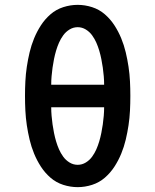

<svg xmlns="http://www.w3.org/2000/svg" viewBox="-20 -763 640 791"><path d="M300 8Q270 8 240.5 -1.5Q211 -11 188 -31Q165 -51 148.5 -76.5Q132 -102 120.5 -130Q109 -158 102 -187.5Q95 -217 90.5 -247Q86 -277 84.5 -307Q83 -337 83 -368Q83 -398 84.5 -428Q86 -458 90.5 -488Q95 -518 102 -547.5Q109 -577 120.5 -605Q132 -633 148.5 -658.5Q165 -684 188 -704Q211 -724 240.5 -733.5Q270 -743 300 -743Q330 -743 359.5 -733.5Q389 -724 412 -704Q435 -684 451.5 -658.5Q468 -633 479.5 -605Q491 -577 498 -547.5Q505 -518 509.5 -488Q514 -458 515.5 -428Q517 -398 517 -368Q517 -337 515.5 -307Q514 -277 509.5 -247Q505 -217 498 -187.5Q491 -158 479.5 -130Q468 -102 451.5 -76.5Q435 -51 412 -31Q389 -11 359.5 -1.5Q330 8 300 8ZM409 -414Q409 -431 407.5 -449Q406 -467 403.5 -484.5Q401 -502 397.5 -519.5Q394 -537 389 -554Q384 -571 377 -587Q370 -603 359.5 -617.5Q349 -632 333.5 -641.5Q318 -651 300 -651Q282 -651 266.5 -641.5Q251 -632 240.5 -617.5Q230 -603 223 -587Q216 -571 211 -554Q206 -537 202.5 -519.5Q199 -502 196.5 -484.5Q194 -467 192.5 -449Q191 -431 191 -414ZM300 -84Q318 -84 333.5 -93.5Q349 -103 359.5 -117.5Q370 -132 377 -148Q384 -164 389 -181Q394 -198 397.5 -215.5Q401 -233 403.5 -250.5Q406 -268 407.5 -286Q409 -304 409 -321H191Q191 -304 192.5 -286Q194 -268 196.5 -250.5Q199 -233 202.5 -215.5Q206 -198 211 -181Q216 -164 223 -148Q230 -132 240.5 -117.5Q251 -103 266.5 -93.5Q282 -84 300 -84Z"/></svg>

Font: Iosevka Semibold Extended
Style: Regular
Weight: 600
Width: 7
Monospace: yes
Designer: Belleve Invis
Foundry: Belleve Invis
Version: Version 32.5.0; ttfautohint (v1.8.4)